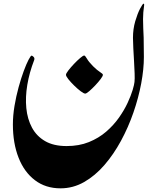

<svg xmlns="http://www.w3.org/2000/svg" viewBox="-20 -734 857 1047"><path d="M541 -326.2Q541.5 -319.8 529.1 -303.2Q516.6 -286.6 499.3 -268.3Q481.9 -250 466.6 -236.8Q451.2 -223.6 444.8 -223.6Q437 -223.6 420.2 -236.3Q403.3 -249 384.8 -267.1Q366.2 -285.2 353 -301.8Q339.8 -318.4 339.8 -326.2Q339.8 -333 352.8 -349.9Q365.7 -366.7 383.5 -385.5Q401.4 -404.3 417.2 -417.7Q433.1 -431.2 439 -431.2Q444.3 -431.2 453.9 -414.3Q463.4 -397.5 486.8 -373.5Q510.7 -350.1 525.9 -340.8Q541 -331.5 541 -326.2ZM343.3 62.5Q411.1 62.5 464.8 40.8Q518.6 19 559.1 -16.1Q599.6 -51.3 628.7 -92.5Q657.7 -133.8 676 -173.3Q694.3 -212.9 703.4 -243.4Q712.4 -273.9 713.4 -287.1Q715.3 -303.7 714.1 -334.2Q712.9 -364.7 710.9 -400.6Q709 -436.5 707 -470.5Q705.1 -504.4 705.1 -527.8Q705.1 -575.7 717.5 -618.2Q730 -660.6 744.1 -687.3Q758.3 -713.9 762.7 -713.9Q767.6 -713.9 765.9 -704.6Q764.2 -695.3 761.5 -666.5Q758.8 -637.7 761.2 -579.1Q762.2 -568.8 763.4 -529.3Q764.6 -489.7 764.6 -422.9Q764.6 -356.9 750 -278.8Q735.4 -200.7 707.5 -120.1Q679.7 -39.6 639.6 34.2Q599.6 107.9 549.1 166.3Q498.5 224.6 438.5 258.8Q378.4 293 310.1 293Q228.5 293 170.2 248.5Q111.8 204.1 81.1 125.5Q50.3 46.9 50.3 -55.2Q50.3 -104 59.1 -156.5Q67.9 -209 81.3 -257.8Q94.7 -306.6 109.1 -345.7Q123.5 -384.8 135.5 -407.7Q147.5 -430.7 152.3 -430.7Q156.2 -430.7 163.3 -423.6Q170.4 -416.5 166 -405.3Q140.1 -338.4 128.9 -271.5Q117.7 -204.6 123.5 -144.5Q129.4 -84.5 154.5 -37.8Q179.7 8.8 226.1 35.6Q272.5 62.5 343.3 62.5Z"/></svg>

Font: Awami Nastaliq
Style: Bold
Weight: 700
Designer: Peter Martin, SIL International
Foundry: SIL International
Version: Version 3.100